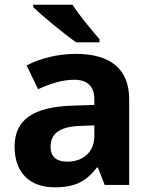

<svg xmlns="http://www.w3.org/2000/svg" viewBox="-20 -786 644 816"><path d="M288 -766H121V-756C159 -719 253 -641 304 -606H403V-619C371 -656 317 -721 288 -766ZM302 -557C225 -557 151 -538 93 -508L142 -407C193 -430 243 -447 296 -447C349 -447 381 -421 381 -364V-340L286 -337C123 -331 42 -279 42 -163C42 -45 114 10 211 10C302 10 345 -15 392 -74H396L425 0H529V-364C529 -494 448 -557 302 -557ZM323 -251 381 -253V-208C381 -138 331 -99 267 -99C224 -99 195 -116 195 -162C195 -214 227 -248 323 -251Z"/></svg>

Font: Noto Traditional Nushu
Style: Bold
Weight: 700
Designer: LIU Zhao
Foundry: LiuZhao Studio
Version: Version 2.003